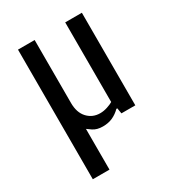

<svg xmlns="http://www.w3.org/2000/svg" viewBox="-171 -599 816 898"><g transform="rotate(-30 237.5 -150.0)"><path d="M65 200V-500H155V-160Q155 -108 182 -79Q209 -50 250 -50Q269 -50 289 -56.5Q309 -63 320 -70V-500H410V0H335L330 -30H325Q306 -11 283 -0.5Q260 10 230 10Q198 10 177.5 -4Q157 -18 155 -20V200Z"/></g></svg>

Font: Cuprum
Style: Regular
Weight: 400
Designer: Jovanny Lemonad
Foundry: Jovanny Lemonad
Version: Version 3.000